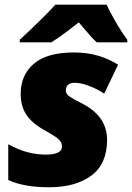

<svg xmlns="http://www.w3.org/2000/svg" viewBox="-20 -786 561 816"><path d="M189 9.8Q133.8 9.8 90.6 2Q47.4 -5.9 15.1 -21V-172.9Q60.1 -148.4 98.6 -138.7Q137.2 -128.9 176.8 -128.9Q188.5 -128.9 204.1 -131.1Q219.7 -133.3 231.4 -140.6Q243.2 -147.9 243.2 -163.1Q243.2 -174.3 238 -183.3Q232.9 -192.4 216.8 -203.9Q200.7 -215.3 167 -233.9Q115.2 -262.7 91.6 -299.1Q67.9 -335.4 67.9 -388.2Q67.9 -466.3 123.3 -514.6Q178.7 -563 294.9 -563Q349.1 -563 394.5 -550Q439.9 -537.1 481.9 -511.2L422.9 -388.2Q395.5 -406.2 360.6 -420.2Q325.7 -434.1 296.9 -434.1Q259.8 -434.1 259.8 -400.9Q259.8 -386.7 275.1 -376Q290.5 -365.2 325.2 -348.1Q435.1 -293.5 435.1 -191.9Q435.1 -89.4 368.2 -39.8Q301.3 9.8 189 9.8ZM64 -606V-617.2Q87.4 -638.2 115 -664.8Q142.6 -691.4 169.2 -718Q195.8 -744.6 215.3 -766.1H433.1Q443.4 -744.1 458.3 -716.8Q473.1 -689.5 489.7 -663.1Q506.3 -636.7 521 -617.2V-606H391.1Q380.4 -615.7 366 -631.6Q351.6 -647.5 337.9 -663.8Q324.2 -680.2 314.9 -690.9Q287.6 -669.4 258.3 -647.5Q229 -625.5 198.2 -606Z"/></svg>

Font: Open Sans ExtraBold
Style: Italic
Weight: 800
Italic angle: -12°
Designer: Monotype Design Team
Foundry: Monotype Imaging Inc.
Version: Version 3.000; ttfautohint (v1.8.4)